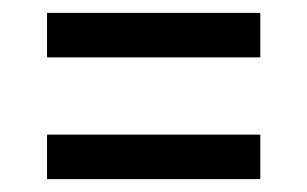

<svg xmlns="http://www.w3.org/2000/svg" viewBox="-20 -471 477 298"><path d="M53 -451H384V-382H53ZM53 -262H384V-193H53Z"/></svg>

Font: Noto Sans Bengali ExtraCondensed
Style: Regular
Weight: 400
Width: 2
Designer: Jelle Bosma - Monotype Design Team
Foundry: Monotype Imaging Inc.
Version: Version 2.003